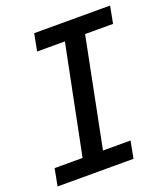

<svg xmlns="http://www.w3.org/2000/svg" viewBox="-141 -792 772 884"><g transform="rotate(-20 245.0 -350.0)"><path d="M348 -616 242 -84H377L361 0H-11L5 -84H142L249 -616H113L129 -700H501L485 -616Z"/></g></svg>

Font: Montserrat Alternates Medium
Style: Italic
Weight: 500
Italic angle: -11.3°
Designer: Julieta Ulanovsky
Foundry: Julieta Ulanovsky
Version: Version 7.200